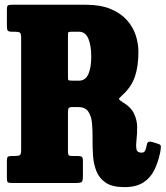

<svg xmlns="http://www.w3.org/2000/svg" viewBox="-20 -770 697 808"><path d="M654.5 -130.5Q646 -88 629.5 -54.5Q613 -21 582.8 -1.8Q552.5 17.5 503.5 17.5Q453 17.5 425.5 -0.8Q398 -19 386 -49Q374 -79 371.5 -115Q369 -151 369.5 -187Q370 -223 367 -253Q364 -283 351 -301.2Q338 -319.5 308.5 -319.5H286.5Q271.5 -319.5 268.8 -314.5Q266 -309.5 266 -295V-133Q266 -121 268.8 -117.2Q271.5 -113.5 283.5 -113.5H308Q320.5 -113.5 324.8 -109.5Q329 -105.5 329 -92V-30Q329 -11.5 325.2 -5.8Q321.5 0 302.5 0H28.5Q17 0 13 -3.2Q9 -6.5 9 -18V-93Q9 -106 12.8 -109.8Q16.5 -113.5 29 -113.5H41.5Q58.5 -113.5 63.8 -117.5Q69 -121.5 69 -138.5V-611.5Q69 -628.5 63.8 -632.5Q58.5 -636.5 42.5 -636.5H30.5Q15.5 -636.5 12.2 -641.8Q9 -647 9 -661.5V-731.5Q9 -743.5 13 -746.8Q17 -750 29 -750H341Q402.5 -750 445 -732.5Q487.5 -715 513.5 -686Q539.5 -657 551 -622Q562.5 -587 562.5 -552.5Q562.5 -491.5 548.2 -449Q534 -406.5 499.5 -374Q486.5 -361.5 481.8 -356.5Q477 -351.5 495.5 -340.5Q531 -319.5 544 -292Q557 -264.5 557.2 -235.8Q557.5 -207 554.5 -182.5Q551.5 -158 554.2 -142.8Q557 -127.5 576 -127.5Q586 -127.5 590.5 -135.8Q595 -144 598.5 -163.5Q602 -179 624 -171.5L647.5 -164Q657 -161 657 -153Q657 -145 654.5 -130.5ZM286 -430.5H312Q339.5 -430.5 351.8 -457.8Q364 -485 364 -531.5Q364 -578.5 351.8 -607.5Q339.5 -636.5 312 -636.5H282.5Q267 -636.5 266.5 -632.2Q266 -628 266 -612.5V-454Q266 -436.5 267.2 -433.5Q268.5 -430.5 286 -430.5Z"/></svg>

Font: Besley* Condensed Heavy
Style: Regular
Weight: 800
Width: 3
Designer: Owen Earl
Foundry: indestructible type*
Version: Version 3.000; ttfautohint (v1.8.3)